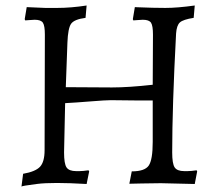

<svg xmlns="http://www.w3.org/2000/svg" viewBox="-20 -666 794 698"><path d="M606 -111.8Q606 -70.8 615 -57.4Q624 -43.9 649.9 -43.9H662.1Q674.3 -43.9 694.8 -46.9L696.8 -43L688 2.9L564.9 0L494.1 1Q473.1 2 450.2 2L459 -43Q506.3 -43 520.8 -64.2Q535.2 -85.4 535.2 -149.9V-300.8H476.1L382.8 -301.8Q364.3 -301.8 309.6 -297.4Q254.9 -293 216.8 -291L212.9 -111.8Q212.9 -70.8 221.9 -57.4Q231 -43.9 256.8 -43.9H269Q281.2 -43.9 301.8 -46.9L304.2 -43L294.9 2.9Q170.4 -4.4 114.7 2.7Q59.1 9.8 58.1 12.2L64 -34.2Q108.9 -42 125.5 -59.8Q142.1 -77.6 142.1 -120.1L143.1 -540Q143.1 -572.3 136 -583.3Q128.9 -594.2 106 -594.2L84 -592.8Q78.1 -591.8 71.8 -591.8L69.8 -596.2L77.1 -640.1Q140.1 -637.2 144.5 -637.2H188Q237.8 -637.2 294.9 -646L291 -601.1Q249.5 -595.7 238.3 -579.3Q227.1 -563 225.1 -511.2L219.2 -349.1L387.2 -348.1Q447.3 -348.1 535.2 -357.9L536.1 -540Q536.1 -572.3 529.1 -583.3Q522 -594.2 499 -594.2L477.1 -592.8Q471.2 -591.8 464.8 -591.8L462.9 -596.2L470.2 -640.1L481 -639.6Q537.1 -637.2 581.1 -637.2Q625 -637.2 688 -646L684.1 -601.1Q646 -595.2 634 -584.5Q622.1 -573.7 620.1 -543.9Q606 -277.3 606 -111.8Z"/></svg>

Font: Alegreya-Regular
Style: Regular
Weight: 400
Designer: Juan Pablo del Peral
Foundry: Juan Pablo del Peral
Version: Version 1.003